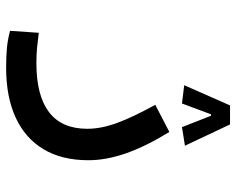

<svg xmlns="http://www.w3.org/2000/svg" viewBox="-92 -448 770 626"><g transform="rotate(90 293.0 -135.0)"><path d="M201.2 230Q162.1 230 135 227.3Q107.9 224.6 80.6 217.3L86.9 123.5Q114.7 127 136 129.2Q157.2 131.3 186.5 131.3Q291.5 131.3 345.7 90.1Q399.9 48.8 399.9 -34.7Q399.9 -79.6 381.1 -131.1Q362.3 -182.6 321.8 -256.3L410.2 -302.2Q456.5 -227.1 479.5 -161.9Q502.4 -96.7 502.4 -38.1Q502.4 47.9 466.8 107.7Q431.2 167.5 363.8 198.7Q296.4 230 201.2 230ZM385.7 -500 455.1 -353 394.5 -343.3 357.4 -438H349.6L336.4 -470.2H364.7L317.4 -343.3L257.8 -350.6L323.7 -500Z"/></g></svg>

Font: Cascadia Code
Style: Regular
Weight: 400
Monospace: yes
Designer: Aaron Bell
Foundry: Saja Typeworks
Version: Version 2106.017